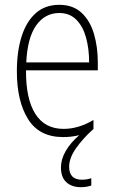

<svg xmlns="http://www.w3.org/2000/svg" viewBox="-20 -559 475 797"><path d="M267 133Q267 187 320 187Q332 187 342.5 185Q353 183 359 181V211Q351 214 340 216Q329 218 316 218Q278 218 255.5 197.5Q233 177 233 136Q233 102 253 67.5Q273 33 309 2Q278 10 242 10Q143 10 96.5 -64.5Q50 -139 50 -263Q50 -345 69.5 -407Q89 -469 128 -504Q167 -539 226 -539Q283 -539 318.5 -506Q354 -473 370 -418.5Q386 -364 386 -300V-267H88Q87 -149 126.5 -86.5Q166 -24 244 -24Q306 -24 368 -61V-23Q366 -21 364 -20Q324 16 295.5 56.5Q267 97 267 133ZM226 -505Q167 -505 130.5 -454Q94 -403 89 -300H350Q350 -357 337 -403.5Q324 -450 296.5 -477.5Q269 -505 226 -505Z"/></svg>

Font: Noto Sans Gujarati UI Condensed ExtraLight
Style: Regular
Weight: 200
Width: 3
Designer: Jelle Bosma - Monotype Design Team, Universal Thirst
Foundry: Monotype Imaging Inc.
Version: Version 2.106; ttfautohint (v1.8.4.7-5d5b)